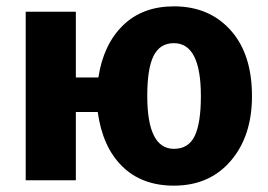

<svg xmlns="http://www.w3.org/2000/svg" viewBox="-20 -568 846 605"><path d="M528 -548Q639 -548 706.5 -473Q774 -398 774 -265Q774 -139 707 -61Q640 17 528 17Q427 17 365 -44Q303 -105 288 -215H219V0H61V-531H219V-324H290Q306 -428 367.5 -488Q429 -548 528 -548ZM528 -99Q574 -99 593.5 -139.5Q613 -180 613 -265Q613 -432 528 -432Q484 -432 464 -392Q444 -352 444 -266Q444 -99 528 -99Z"/></svg>

Font: Fira Sans
Style: Bold
Weight: 700
Designer: bBox Type GmbH & Carrois Corporate GbR & Edenspiekermann AG
Foundry: bBox Type GmbH & Carrois Corporate GbR & Edenspiekermann AG
Version: Version 4.301;PS 004.301;hotconv 1.0.88;makeotf.lib2.5.64775